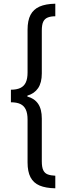

<svg xmlns="http://www.w3.org/2000/svg" viewBox="-20 -852 370 1038"><path d="M39 -367Q70 -367 90 -376.5Q110 -386 119.5 -406.5Q129 -427 129 -460V-691Q129 -741 145 -771.5Q161 -802 194 -816.5Q227 -831 279 -832V-764Q255 -764 238.5 -757.5Q222 -751 214 -735Q206 -719 206 -686V-455Q206 -405 186 -375.5Q166 -346 128 -335V-330Q166 -320 186 -291Q206 -262 206 -211V20Q206 52 214 68.5Q222 85 238.5 91Q255 97 279 98V166Q227 165 194 151Q161 137 145 106.5Q129 76 129 26V-206Q129 -239 119.5 -259.5Q110 -280 90.5 -289.5Q71 -299 39 -299Z"/></svg>

Font: Noto Sans Devanagari ExtraCondensed
Style: Regular
Weight: 400
Width: 2
Designer: Jelle Bosma - Monotype Design Team
Foundry: Monotype Imaging Inc.
Version: Version 2.006